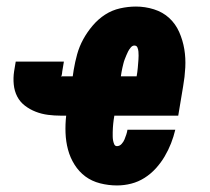

<svg xmlns="http://www.w3.org/2000/svg" viewBox="-20 -558 640 586"><path d="M337 8Q311 8 285.5 1.5Q260 -5 240.5 -19.5Q221 -34 207.5 -55.5Q194 -77 187.5 -101.5Q181 -126 180 -152.5Q179 -179 182 -205H166Q146 -205 126.5 -207.5Q107 -210 89 -217Q71 -224 56 -235.5Q41 -247 32.5 -263.5Q24 -280 22 -300Q20 -320 23 -340L28 -370H175L170 -340Q170 -338 169.5 -335.5Q169 -333 169 -331Q168 -330 168 -329Q168 -328 168 -327Q168 -327 168 -327Q168 -327 168 -326Q168 -326 167.5 -326Q167 -326 167 -326Q167 -326 166.5 -326Q166 -326 166 -326Q166 -326 166 -326Q166 -326 166 -325Q166 -325 166 -325Q166 -325 166 -325Q166 -325 166 -325Q166 -325 166 -325H202L205 -345Q209 -369 215.5 -392.5Q222 -416 234 -438Q246 -460 263 -480Q280 -500 301 -513.5Q322 -527 346.5 -532.5Q371 -538 395 -538Q423 -538 450 -529.5Q477 -521 496.5 -503Q516 -485 527 -460Q538 -435 542.5 -408Q547 -381 545.5 -352Q544 -323 539 -295L524 -205H329Q328 -199 327 -192.5Q326 -186 325.5 -180Q325 -174 324.5 -167.5Q324 -161 324 -154.5Q324 -148 324 -142Q324 -136 325 -130Q326 -124 328.5 -118Q331 -112 337 -112Q345 -112 351 -118.5Q357 -125 360 -132.5Q363 -140 365.5 -147.5Q368 -155 369 -162H515Q510 -141 502 -120.5Q494 -100 482.5 -80.5Q471 -61 455.5 -44Q440 -27 421 -15Q402 -3 380.5 2.5Q359 8 337 8ZM349 -325H397Q398 -331 399 -337.5Q400 -344 400.5 -350.5Q401 -357 401.5 -363Q402 -369 402.5 -375.5Q403 -382 403 -388Q403 -394 402.5 -400.5Q402 -407 399.5 -413Q397 -419 390 -419Q384 -419 379 -413Q374 -407 371 -401Q368 -395 365.5 -389Q363 -383 360.5 -376.5Q358 -370 356.5 -363.5Q355 -357 353.5 -351Q352 -345 351 -338.5Q350 -332 349 -326Z"/></svg>

Font: Iosevka Slab HvExObl
Style: Regular
Weight: 900
Width: 7
Italic angle: -9°
Monospace: yes
Designer: Belleve Invis
Foundry: Belleve Invis
Version: Version 11.1.1; ttfautohint (v1.8.3)